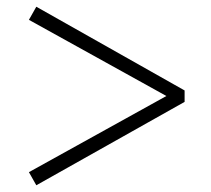

<svg xmlns="http://www.w3.org/2000/svg" viewBox="-20 -647 627 571"><path d="M529 -378V-344L88 -96L66 -135L492 -371V-352L66 -588L88 -627Z"/></svg>

Font: Noto Serif JP ExtraLight Medium
Style: Regular
Weight: 500
Version: Version 2.003-H1;hotconv 1.1.1;makeotfexe 2.6.0